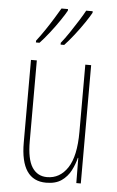

<svg xmlns="http://www.w3.org/2000/svg" viewBox="-55 -804 517 852"><g transform="rotate(5 204.0 -378.0)"><path d="M337 -527V0H317L316 -112H314Q307 -83 292.5 -55Q278 -27 252 -8.5Q226 10 183 10Q69 10 69 -159V-527H95V-167Q95 -87 118.5 -51Q142 -15 185 -15Q242 -15 276.5 -67Q311 -119 311 -228V-527ZM323 -759Q315 -744 295.5 -715Q276 -686 252.5 -656Q229 -626 210 -606H194V-614Q211 -635 230.5 -664Q250 -693 267.5 -721Q285 -749 294 -766H323ZM213 -759Q205 -744 185.5 -715Q166 -686 142.5 -656Q119 -626 100 -606H84V-614Q102 -637 121.5 -666Q141 -695 157.5 -722Q174 -749 184 -766H213Z"/></g></svg>

Font: Noto Sans Hebrew ExtraCondensed Thin
Style: Regular
Weight: 100
Width: 2
Designer: Monotype Design Team
Foundry: Monotype Imaging Inc.
Version: Version 2.004; ttfautohint (v1.8.4.7-5d5b)